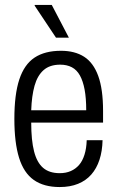

<svg xmlns="http://www.w3.org/2000/svg" viewBox="-20 -743 474 775"><path d="M221 12Q157 12 116.5 -16.5Q76 -45 57 -106Q38 -167 38 -263Q38 -362 58 -422.5Q78 -483 119.5 -510.5Q161 -538 226 -538Q282 -538 319.5 -514Q357 -490 376.5 -436.5Q396 -383 396 -295V-248H106Q106 -177 117.5 -132Q129 -87 154 -65.5Q179 -44 221 -44Q246 -44 265.5 -52.5Q285 -61 299 -77Q313 -93 321 -118.5Q329 -144 330 -177H394Q393 -133 381.5 -98Q370 -63 348.5 -38.5Q327 -14 295 -1Q263 12 221 12ZM106 -298H328Q328 -347 321.5 -381.5Q315 -416 302.5 -438.5Q290 -461 270 -471.5Q250 -482 223 -482Q181 -482 156 -460Q131 -438 119.5 -397Q108 -356 106 -298ZM258 -591H206L120 -720V-723H189Z"/></svg>

Font: Archivo Condensed Light
Style: Regular
Weight: 300
Width: 3
Designer: Hector Gatti
Foundry: Omnibus-Type
Version: Version 2.001